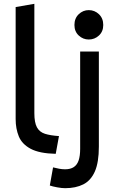

<svg xmlns="http://www.w3.org/2000/svg" viewBox="-20 -796 600 1006"><path d="M321 190Q304 190 279.5 185.5Q255 181 241 176L258 81Q274 85 289.5 88Q305 91 321 91Q349 91 366.5 79.5Q384 68 392 44.5Q400 21 400 -16V-526H498V-28Q498 55 477 102.5Q456 150 416.5 170Q377 190 321 190ZM272 10Q186 8 140.5 -16.5Q95 -41 78.5 -81.5Q62 -122 62 -172V-759L160 -776V-203Q160 -154 173.5 -129Q187 -104 215.5 -95Q244 -86 289 -83ZM445 -589Q415 -589 392.5 -610Q370 -631 370 -665Q370 -700 392.5 -721.5Q415 -743 445 -743Q476 -743 498.5 -721.5Q521 -700 521 -665Q521 -631 498.5 -610Q476 -589 445 -589Z"/></svg>

Font: Ubuntu Sans Mono
Style: Bold
Weight: 700
Monospace: yes
Designer: Dalton Maag Ltd
Foundry: Dalton Maag Ltd
Version: Version 1.006